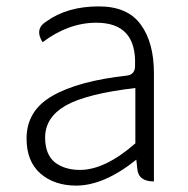

<svg xmlns="http://www.w3.org/2000/svg" viewBox="-20 -567 587 600"><path d="M218 13Q150 13 106 -25Q63 -63 63 -134Q63 -221 143 -267Q224 -314 378 -331Q403 -335 402 -363Q407 -496 281 -496Q194 -496 113 -435Q87 -477 125 -500Q190 -547 289 -547Q379 -547 420 -490Q461 -434 461 -338V0Q412 0 409 -40L406 -68Q305 13 218 13ZM230 -36Q308 -36 403 -119V-292Q250 -274 185 -237Q121 -200 121 -137Q121 -85 151 -60Q182 -36 230 -36Z"/></svg>

Font: Swei Half Moon CJK SC
Style: Light
Weight: 300
Version: Version 2.071